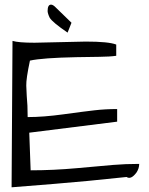

<svg xmlns="http://www.w3.org/2000/svg" viewBox="-20 -797 632 817"><path d="M344.7 -620.1Q442.4 -620.1 474.6 -607.4V-559.6Q448.2 -555.7 402.3 -555.2Q356.4 -554.7 304.7 -553.7Q160.2 -550.8 107.4 -539.1Q90.8 -460.9 91.8 -432.6Q92.8 -404.3 93.8 -388.7Q97.7 -350.6 97.7 -298.8Q164.1 -298.8 249.5 -310.5Q335 -322.3 381.8 -327.6Q428.7 -333 478.5 -333V-279.3L104.5 -232.4L110.4 -72.3Q207 -72.3 308.1 -81.5Q409.2 -90.8 461.4 -95.2Q513.7 -99.6 572.3 -99.6Q572.3 -80.1 560.5 -62.5Q537.1 -31.2 518.6 -43.9Q346.7 -25.4 211.4 -14.6Q76.2 -3.9 29.3 0L33.2 -623Q58.6 -615.2 127 -615.2ZM182.6 -750Q182.6 -777.3 197.3 -777.3Q206.1 -777.3 218.8 -763.7L284.2 -700.2L267.6 -658.2Q203.1 -702.1 191.4 -721.7Q187.5 -729.5 185.1 -737.3Q182.6 -745.1 182.6 -750Z"/></svg>

Font: Architects Daughter
Style: Regular
Weight: 400
Designer: Kimberly Geswein
Foundry: Kimberly Geswein
Version: Version 1.003 2010